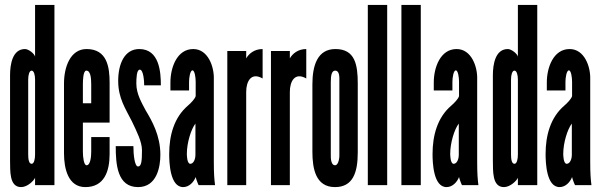

<svg xmlns="http://www.w3.org/2000/svg" viewBox="-20 -755 2470 783"><path d="M202 -735H123V-524C120 -537 96 -555 82 -555C31 -555 21 -493 21 -448V-99C22 -60 17 8 66 8C92 8 118 -18 123 -30V0H202ZM123 -125C123 -106 119 -87 109 -87C98 -87 95 -105 95 -125V-431C95 -450 100 -467 109 -467C119 -467 123 -447 123 -431Z M352 -196V-136C352 -117 349 -81 333 -81C322 -81 318 -114 318 -136V-255H427V-418C427 -481 417 -555 333 -555C266 -555 241 -480 241 -415V-130C241 -67 258 8 328 8C405 8 427 -56 427 -127V-196ZM318 -411C318 -427 319 -467 332 -467C349 -467 352 -438 352 -411V-334H318Z M636 -407C636 -461 630 -555 548 -555C488 -555 462 -495 462 -425C462 -354 492 -312 518 -260C538 -218 559 -177 559 -142C559 -100 557 -76 543 -76C529 -76 524 -124 524 -159H452C452 -85 458 8 543 8C621 8 634 -77 634 -124C634 -202 600 -262 574 -305C559 -334 536 -371 536 -414C536 -435 537 -471 550 -471C565 -471 568 -424 568 -407Z M778 -363C775 -352 759 -335 746 -324C690 -276 670 -203 670 -127C670 -93 673 8 727 8C751 8 770 -12 778 -33C779 -27 787 -5 790 0H857C854 -24 852 -46 852 -95V-431C854 -482 829 -555 768 -555C702 -555 675 -480 675 -419V-386H751V-422C751 -436 755 -468 765 -468C774 -468 778 -439 778 -422ZM777 -124C777 -105 769 -87 756 -87C742 -87 742 -125 742 -128C742 -172 759 -228 777 -251Z M1051 -555C1017 -555 995 -536 984 -517V-547H907V0H984V-380C984 -423 1004 -462 1051 -435Z M1229 -555C1195 -555 1173 -536 1162 -517V-547H1085V0H1162V-380C1162 -423 1182 -462 1229 -435Z M1439 -414C1439 -491 1428 -555 1348 -555C1274 -555 1254 -487 1254 -411V-136C1254 -68 1267 8 1346 8C1418 8 1439 -49 1439 -133ZM1364 -126C1365 -117 1362 -81 1346 -81C1332 -81 1328 -104 1329 -126V-421C1329 -448 1333 -467 1347 -467C1363 -467 1365 -446 1364 -421Z M1559 0V-735H1480V0Z M1696 0V-735H1617V0Z M1852 -363C1849 -352 1833 -335 1820 -324C1764 -276 1744 -203 1744 -127C1744 -93 1747 8 1801 8C1825 8 1844 -12 1852 -33C1853 -27 1861 -5 1864 0H1931C1928 -24 1926 -46 1926 -95V-431C1928 -482 1903 -555 1842 -555C1776 -555 1749 -480 1749 -419V-386H1825V-422C1825 -436 1829 -468 1839 -468C1848 -468 1852 -439 1852 -422ZM1851 -124C1851 -105 1843 -87 1830 -87C1816 -87 1816 -125 1816 -128C1816 -172 1833 -228 1851 -251Z M2171 -735H2092V-524C2089 -537 2065 -555 2051 -555C2000 -555 1990 -493 1990 -448V-99C1991 -60 1986 8 2035 8C2061 8 2087 -18 2092 -30V0H2171ZM2092 -125C2092 -106 2088 -87 2078 -87C2067 -87 2064 -105 2064 -125V-431C2064 -450 2069 -467 2078 -467C2088 -467 2092 -447 2092 -431Z M2313 -363C2310 -352 2294 -335 2281 -324C2225 -276 2205 -203 2205 -127C2205 -93 2208 8 2262 8C2286 8 2305 -12 2313 -33C2314 -27 2322 -5 2325 0H2392C2389 -24 2387 -46 2387 -95V-431C2389 -482 2364 -555 2303 -555C2237 -555 2210 -480 2210 -419V-386H2286V-422C2286 -436 2290 -468 2300 -468C2309 -468 2313 -439 2313 -422ZM2312 -124C2312 -105 2304 -87 2291 -87C2277 -87 2277 -125 2277 -128C2277 -172 2294 -228 2312 -251Z"/></svg>

Font: League Gothic Condensed
Style: Regular
Weight: 400
Width: 3
Designer: Tyler Finck
Foundry: The League of Moveable Type
Version: Version 1.001;PS 001.001;hotconv 1.0.56;makeotf.lib2.0.21325